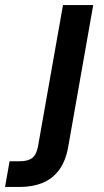

<svg xmlns="http://www.w3.org/2000/svg" viewBox="-132 -522 412 762"><path d="M-112 220 -94 118H-54Q-20 118 -3.5 104.5Q13 91 19 58L118 -502H238L139 59Q129 117 102.5 152.5Q76 188 36.5 204Q-3 220 -54 220Z"/></svg>

Font: DM Sans 16pt SemiBold
Style: Italic
Weight: 600
Italic angle: -10°
Version: Version 4.004;gftools[0.9.30]